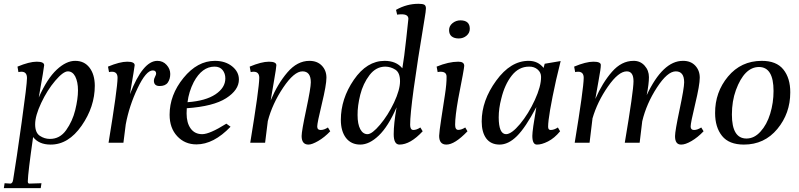

<svg xmlns="http://www.w3.org/2000/svg" viewBox="-48 -750 4201 1009"><path d="M136.7 -96.7Q136.7 -52.2 161.6 -36.1Q186 -20 213.9 -20Q266.6 -19.5 299.8 -66.4Q333 -113.3 347.2 -170.9Q376.5 -290.5 347.2 -348.6Q333 -375 308.6 -375Q284.2 -375 242.2 -325.7Q200.2 -276.4 168.5 -209Q136.7 -141.6 136.7 -96.7ZM347.7 -430.2Q395 -430.2 422.4 -394.5Q449.7 -358.9 450.2 -299.8Q450.2 -189 380.9 -89.4Q311.5 10.3 217.8 9.8Q156.7 9.8 126 -29.8Q99.1 157.2 98.1 203.1Q98.1 215.3 106.9 214.8L169.9 212.9L166 238.8H-27.8L-23.9 212.9L6.8 214.8Q18.1 213.9 21 194.8Q38.1 91.8 65.9 -107.4Q93.8 -306.6 93.8 -339.8Q93.8 -373 64.9 -373Q57.1 -373 48.8 -371.1L43.9 -399.9Q106 -425.8 145 -425.8Q184.1 -425.8 184.1 -407.2Q184.1 -397.5 155.8 -237.8Q199.7 -336.9 250 -383.8Q300.3 -430.7 347.7 -430.2Z M778.8 -430.2Q808.6 -430.2 827.6 -408.7Q846.7 -387.7 846.7 -361.3Q846.7 -335 834 -316.4Q821.3 -297.9 791 -297.9Q760.7 -297.9 760.7 -326.2Q760.7 -335 766.6 -346.4Q772.5 -357.9 772.5 -362.8Q772.5 -379.9 754.9 -379.9Q719.7 -379.9 675.3 -286.9Q630.9 -193.8 612.8 -96.2L600.6 0H522.5Q569.3 -285.2 569.8 -340.8Q569.8 -373 540.5 -373Q532.7 -373 524.9 -371.1L519.5 -399.9Q581.5 -425.8 620.6 -425.8Q659.7 -425.8 659.7 -407.2Q659.7 -400.4 634.8 -254.9Q702.6 -430.2 778.8 -430.2Z M1079.6 -399.9Q1013.7 -399.9 970.2 -318.8Q944.3 -268.1 937.5 -212.9Q1032.7 -219.7 1084.5 -254.4Q1136.2 -289.1 1136.2 -337.9Q1136.2 -363.8 1121.8 -381.8Q1107.4 -399.9 1079.6 -399.9ZM1207.5 -332Q1207.5 -276.9 1140.4 -233.9Q1073.2 -190.9 933.6 -181.2Q932.6 -172.4 932.6 -153.8Q932.6 -104 954.1 -74.5Q975.6 -44.9 1014.6 -44.9Q1053.7 -44.9 1141.6 -100.1L1163.6 -84Q1074.7 8.8 984.4 8.8Q923.3 8.8 883.3 -34.2Q843.3 -77.1 843.3 -147Q843.3 -251 916.3 -340.6Q989.3 -430.2 1081.5 -430.2Q1135.7 -430.2 1171.6 -401.6Q1207.5 -373 1207.5 -332Z M1573.2 9.8Q1537.1 9.8 1537.1 -35.2Q1537.1 -61 1561.3 -174.6Q1585.4 -288.1 1585.4 -317.4Q1585.4 -375 1541.5 -375Q1497.6 -375 1440.4 -290Q1383.3 -205.1 1359.4 -113.8L1345.2 0H1267.1Q1314 -285.2 1314.5 -340.8Q1314.5 -373 1285.2 -373Q1277.3 -373 1269.5 -371.1L1264.2 -399.9Q1326.2 -425.8 1365.2 -425.8Q1404.3 -425.8 1404.3 -407.2Q1404.3 -395.5 1391.4 -321.8Q1378.4 -248 1374.5 -222.2Q1410.6 -309.1 1462.4 -369.6Q1514.2 -430.2 1578.1 -430.2Q1619.1 -430.2 1643.3 -405Q1667.5 -379.9 1667.5 -341.8Q1667.5 -303.7 1643.3 -203.9Q1619.1 -104 1619.1 -85.4Q1619.1 -66.9 1637.2 -66.9Q1655.3 -66.9 1675.3 -80.1L1687.5 -60.1Q1656.7 -27.8 1624 -9Q1591.3 9.8 1573.2 9.8Z M1831.1 -145.5Q1831.1 -97.7 1845.2 -71.3Q1859.4 -44.9 1883.3 -44.9Q1907.2 -44.9 1949.2 -94.7Q1991.2 -144.5 2022.9 -211.4Q2054.2 -278.3 2054.2 -323.2Q2054.2 -368.2 2029.8 -383.8Q2005.4 -399.4 1977.1 -399.9Q1928.2 -399.9 1894 -355.5Q1859.9 -310.5 1845.2 -252Q1830.6 -193.4 1831.1 -145.5ZM2190.4 -707Q2190.4 -692.9 2183.1 -650.9Q2106.9 -194.8 2107.4 -94.2Q2107.4 -67.4 2124 -66.9Q2141.1 -66.9 2161.1 -80.1L2173.3 -60.1Q2108.4 9.8 2051.3 9.8Q2021 9.8 2021 -44.9Q2021 -99.6 2036.1 -186Q1992.2 -85 1942.4 -37.6Q1893.1 9.8 1845.2 9.8Q1797.4 9.8 1770 -25.4Q1743.2 -61 1743.2 -120.1Q1743.2 -231 1811.5 -330.6Q1879.9 -430.2 1973.1 -430.2Q2034.2 -430.2 2066.4 -391.1Q2076.2 -447.3 2086.9 -546.9Q2098.1 -646 2098.1 -650.9Q2098.1 -674.8 2063 -674.8Q2047.9 -674.8 2039.1 -672.9L2033.2 -698.2Q2090.3 -730.5 2152.3 -730Q2172.4 -730 2181.2 -725.6Q2189.9 -721.2 2190.4 -707Z M2297.9 9.8Q2259.8 9.8 2259.8 -36.1Q2260.3 -56.2 2271 -126.5Q2281.7 -196.8 2290.5 -253.4Q2299.3 -310.1 2298.8 -347.2Q2298.8 -373 2267.6 -373Q2259.8 -373 2252 -371.1L2246.6 -399.9Q2309.6 -425.8 2360.8 -425.8Q2391.6 -425.8 2391.6 -403.8Q2391.6 -391.1 2359.9 -230Q2343.8 -139.2 2343.8 -94.2Q2343.8 -67.4 2360.4 -67.4Q2377 -67.4 2397 -80.1L2408.7 -60.1Q2341.8 9.8 2297.9 9.8ZM2372.1 -643.1Q2420.9 -642.6 2420.9 -598.6Q2420.9 -577.1 2403.8 -562.5Q2386.7 -547.9 2362.8 -547.9Q2338.9 -547.9 2325.2 -559.1Q2312 -570.3 2312 -591.8Q2312 -613.3 2329.6 -627.9Q2348.1 -643.1 2372.1 -643.1Z M2732.4 -399.9Q2678.2 -399.9 2641.1 -352.5Q2604 -305.2 2586.4 -231.9Q2572.8 -180.7 2572.8 -132.8Q2573.2 -45.4 2611.3 -44.9Q2640.1 -44.9 2685.1 -98.6Q2729.5 -152.3 2762.7 -224.6Q2795.9 -296.9 2795.4 -346.2Q2795.4 -369.1 2777.3 -384.8Q2759.3 -400.4 2732.4 -399.9ZM2845.7 -66.9Q2863.8 -66.9 2883.8 -80.1L2895.5 -60.1Q2865.7 -23.9 2832 -6.8Q2798.3 10.3 2773.4 9.8Q2749.5 9.8 2749.5 -36.1Q2749.5 -64.9 2770.5 -187Q2713.4 -79.1 2668.5 -34.7Q2623.5 9.8 2577.6 9.8Q2531.7 9.8 2507.3 -22.5Q2483.4 -55.2 2483.4 -111.8Q2483.4 -221.7 2559.6 -326.2Q2635.7 -430.7 2730.5 -430.2Q2779.3 -430.2 2808.6 -393.1L2814.5 -415L2898.4 -429.2L2874.5 -330.1Q2832.5 -139.2 2832.5 -84Q2832.5 -66.9 2845.7 -66.9Z M3547.4 -317.4Q3547.4 -375 3503.4 -375Q3459.5 -375 3404.3 -290Q3349.1 -205.1 3327.1 -112.8L3313.5 0H3235.4Q3281.2 -271.5 3281.2 -323.2Q3281.2 -375 3245.6 -375Q3202.6 -375 3147 -295.4Q3091.3 -215.8 3065.4 -127V-125L3050.3 0H2972.2Q3019 -285.2 3019.5 -340.8Q3019.5 -373 2990.2 -373Q2982.4 -373 2974.6 -371.1L2969.2 -399.9Q3031.2 -425.8 3070.3 -425.8Q3109.4 -425.8 3109.4 -408.7Q3109.9 -391.6 3097.2 -323.7Q3084.5 -255.9 3080.6 -230Q3117.7 -314.9 3168 -372.6Q3218.3 -430.2 3281.2 -430.2Q3316.4 -430.7 3339.4 -405.3Q3362.3 -379.9 3362.3 -344.7Q3362.3 -309.6 3350.6 -250Q3435.5 -430.2 3540.5 -430.2Q3581.5 -430.7 3605.5 -405.3Q3629.4 -379.9 3629.4 -341.8Q3629.4 -303.7 3605.5 -204.1Q3581.5 -104.5 3581.5 -85.4Q3581.5 -66.9 3599.1 -66.9Q3616.7 -66.9 3637.2 -80.1L3649.4 -60.1Q3618.7 -27.8 3585.9 -8.8Q3553.2 10.3 3531.2 9.8Q3499 9.8 3499.5 -35.2Q3499.5 -61 3523.4 -174.3Q3547.4 -287.6 3547.4 -317.4Z M3819.3 -276.4Q3798.3 -218.8 3798.3 -147.9Q3798.3 -22 3875 -22Q3916 -22 3948.7 -58.6Q3981.9 -94.7 3999.5 -152.3Q4017.1 -210 4017.1 -272Q4017.1 -397.9 3940.4 -397.9Q3863.8 -397.5 3819.3 -276.4ZM3954.1 -430.2Q4032.2 -430.7 4068.8 -384.8Q4105.5 -338.9 4105 -264.2Q4105 -154.3 4037.1 -72.3Q3969.2 9.8 3861.3 9.8Q3783.2 9.8 3746.6 -35.6Q3710 -81.1 3710 -155.8Q3709.5 -265.6 3777.8 -347.7Q3846.2 -429.7 3954.1 -430.2Z"/></svg>

Font: Unna-Italic
Style: Italic
Weight: 400
Italic angle: -8°
Designer: Jorge de Buen U.
Foundry: Omnibus-Type
Version: Version 2.006;PS 002.006;hotconv 1.0.70;makeotf.lib2.5.58329